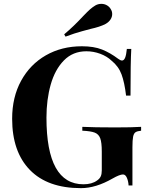

<svg xmlns="http://www.w3.org/2000/svg" viewBox="-20 -962 775 996"><path d="M593 -657Q605 -648 613 -648Q623 -648 629 -662.5Q635 -677 638 -708H661Q657 -640 657 -466H634Q626 -534 610.5 -576Q595 -618 559 -647Q535 -670 500 -683Q465 -696 428 -696Q358 -696 311.5 -648.5Q265 -601 243 -523Q221 -445 221 -352Q221 -6 413 -6Q457 -6 484 -26Q497 -35 502.5 -47Q508 -59 508 -78V-176Q508 -223 500 -244.5Q492 -266 471.5 -274Q451 -282 407 -284V-304Q469 -301 578 -301Q667 -301 712 -304V-284Q692 -282 683 -276Q674 -270 670.5 -253Q667 -236 667 -198V0H647Q646 -21 638.5 -39Q631 -57 618 -57Q601 -57 564 -36Q477 14 400 14Q227 14 135 -80.5Q43 -175 43 -346Q43 -458 89.5 -543Q136 -628 218 -675Q300 -722 405 -722Q467 -722 509.5 -705Q552 -688 593 -657ZM506 -942Q522 -942 535.5 -934Q549 -926 556 -912Q562 -902 562 -889Q562 -874 553 -860.5Q544 -847 528 -838Q513 -830 493 -823.5Q473 -817 450 -812Q443 -810 405.5 -800Q368 -790 320 -772L313 -784Q362 -825 412 -879Q434 -902 447 -913.5Q460 -925 475 -934Q489 -942 506 -942Z"/></svg>

Font: Playfair Display SC
Style: Bold
Weight: 700
Designer: Claus Eggers Sørensen
Foundry: Claus Eggers Sørensen
Version: Version 1.200; ttfautohint (v1.6)